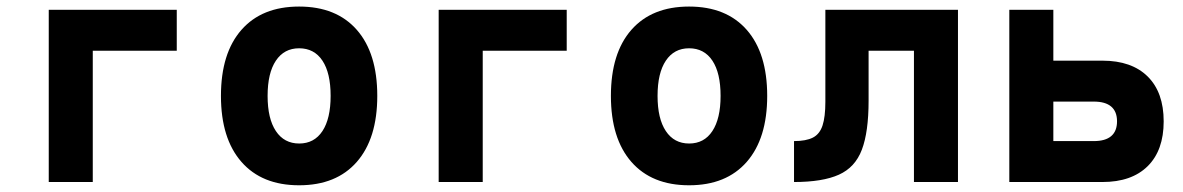

<svg xmlns="http://www.w3.org/2000/svg" viewBox="-20 -547 3556 577"><path d="M126.5 0V-517.6H258.8V0ZM156.7 -394.5V-517.6H511.2V-394.5Z M878.9 9.8Q767.1 9.8 705.6 -60.5Q644 -130.9 644 -258.8Q644 -387.2 705.6 -457.3Q767.1 -527.3 878.9 -527.3Q990.8 -527.3 1052.3 -457.3Q1113.8 -387.2 1113.8 -258.8Q1113.8 -130.9 1052.3 -60.5Q990.8 9.8 878.9 9.8ZM879.2 -115.7Q924.3 -115.7 949 -153.1Q973.6 -190.5 973.6 -258.9Q973.6 -327.6 949 -364.7Q924.3 -401.9 878.9 -401.9Q834 -401.9 809.1 -364.7Q784.2 -327.5 784.2 -258.8Q784.2 -190.4 809.1 -153.1Q834 -115.7 879.2 -115.7Z M1298.3 0V-517.6H1430.7V0ZM1328.6 -394.5V-517.6H1683.1V-394.5Z M2050.8 9.8Q1939 9.8 1877.4 -60.5Q1815.9 -130.9 1815.9 -258.8Q1815.9 -387.2 1877.4 -457.3Q1939 -527.3 2050.8 -527.3Q2162.6 -527.3 2224.1 -457.3Q2285.6 -387.2 2285.6 -258.8Q2285.6 -130.9 2224.1 -60.5Q2162.6 9.8 2050.8 9.8ZM2051 -115.7Q2096.2 -115.7 2120.8 -153.1Q2145.5 -190.5 2145.5 -258.9Q2145.5 -327.6 2120.9 -364.7Q2096.2 -401.9 2050.8 -401.9Q2005.9 -401.9 1981 -364.7Q1956.1 -327.5 1956.1 -258.8Q1956.1 -190.4 1981 -153.1Q2005.9 -115.7 2051 -115.7Z M2366.2 0V-123Q2402.3 -123 2422.9 -133.5Q2443.4 -144 2451.9 -169.9Q2460.4 -195.8 2460.4 -241.2V-517.6H2590.3V-244.6Q2590.3 -150.4 2570.1 -97.2Q2549.9 -43.9 2501 -22Q2452.1 0 2366.2 0ZM2726.6 0V-517.6H2858.9V0ZM2485.8 -394.5V-517.6H2840.8V-394.5Z M3138.7 0V-123H3267.1Q3301.8 -123 3319.3 -137.9Q3336.9 -152.8 3336.9 -182.4Q3336.9 -211.9 3319.3 -226.8Q3301.8 -241.7 3267.1 -241.7H3128.9V-364.7H3293Q3380.9 -364.7 3429 -317.1Q3477.1 -269.5 3477.1 -182.3Q3477.1 -95.2 3429 -47.6Q3380.9 0 3293 0ZM3013.2 0V-517.6H3145.5V0Z"/></svg>

Font: Cascadia Mono
Style: Regular
Weight: 400
Monospace: yes
Designer: Aaron Bell
Foundry: Saja Typeworks
Version: Version 2102.003